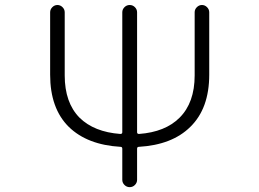

<svg xmlns="http://www.w3.org/2000/svg" viewBox="-20 -774 1040 772"><path d="M531.2 -242.2Q531.2 -235.4 539.1 -235.4Q644.5 -243.2 702.1 -300.8Q762.7 -361.3 762.7 -470.7V-724.6Q762.7 -736.3 771.5 -745.1Q780.3 -753.9 792 -753.9Q803.7 -753.9 812.5 -745.1Q821.3 -736.3 821.3 -724.6V-473.6Q821.3 -337.9 745.1 -263.7Q671.9 -191.4 538.1 -183.6Q531.2 -183.6 531.2 -175.8V-50.8Q531.2 -39.1 522.5 -30.3Q513.7 -21.5 501.5 -21.5Q489.3 -21.5 480.5 -30.3Q471.7 -39.1 471.7 -50.8V-175.8Q471.7 -183.6 464.8 -183.6Q331.1 -191.4 256.8 -263.7Q181.6 -337.9 181.6 -473.6V-724.6Q181.6 -736.3 190.4 -745.1Q199.2 -753.9 210.9 -753.9Q222.7 -753.9 231.4 -745.1Q240.2 -736.3 240.2 -724.6V-470.7Q240.2 -361.3 299.8 -300.8Q358.4 -243.2 463.9 -235.4Q471.7 -235.4 471.7 -242.2V-724.6Q471.7 -736.3 480.5 -745.1Q489.3 -753.9 501.5 -753.9Q513.7 -753.9 522.5 -745.1Q531.2 -736.3 531.2 -724.6Z"/></svg>

Font: Rounded Mgen+ 1m light
Style: Regular
Weight: 200
Designer: [Source Han Sans]
Ryoko NISHIZUKA  (kana & ideographs); Paul D. Hunt (Latin, Greek & Cyrillic); Wenlong ZHANG  (bopomofo
Version: Version 1.059.20150602